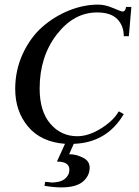

<svg xmlns="http://www.w3.org/2000/svg" viewBox="-20 -614 605 833"><path d="M200 177V178Q242 178 261.5 162Q281 146 281 122Q281 87 227 87L262 10Q158 2 102 -64.5Q46 -131 46 -228Q46 -310 79 -381Q112 -452 164 -497.5Q216 -543 279.5 -568.5Q343 -594 406 -594Q436 -594 471 -579Q506 -564 512 -564Q524 -564 527 -584H550L539 -457H517Q517 -502 489 -531Q461 -560 401 -560Q300 -560 226 -464Q152 -368 152 -230Q152 -131 198.5 -77Q245 -23 315 -23Q365 -23 419.5 -57.5Q474 -92 495 -131L517 -119Q444 5 300 10L280 55Q309 55 339 69.5Q369 84 369 113Q369 149 339.5 174Q310 199 246 199Q212 199 173 192L176 175Q194 177 200 177Z"/></svg>

Font: Judson
Style: Italic
Weight: 400
Italic angle: -9.5°
Version: Version 20110429